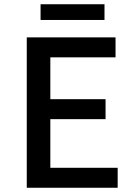

<svg xmlns="http://www.w3.org/2000/svg" viewBox="-20 -884 640 904"><path d="M171 -864V-790H472V-864ZM106 -708V0H534V-94H217V-323H477V-417H217V-614H524V-708Z"/></svg>

Font: Spoqa Han Sans Neo Medium
Style: Regular
Weight: 500
Designer: [Spoqa Han Sans Neo] Dong-huui Kim ___ Younghwa Kang ___ Yujin Lee ___ [Noto Sans] Ryoko NISHIZUKA ____ (kana & ideograp
Foundry: Spoqa (http://www.spoqa-han-sans.com)
Version: Version 1.100;hotconv 1.0.109;makeotfexe 2.5.65596